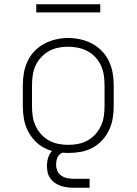

<svg xmlns="http://www.w3.org/2000/svg" viewBox="-20 -709 640 900"><path d="M300 8Q271 8 242.5 3Q214 -2 188 -15.5Q162 -29 142 -50.5Q122 -72 109.5 -98Q97 -124 92 -152.5Q87 -181 87 -210V-310Q87 -339 92 -367.5Q97 -396 109.5 -422.5Q122 -449 142.5 -470Q163 -491 188.5 -504.5Q214 -518 242.5 -524.5Q271 -531 300 -531Q329 -531 357.5 -524.5Q386 -518 411.5 -504.5Q437 -491 457.5 -470Q478 -449 490.5 -422.5Q503 -396 508 -367.5Q513 -339 513 -310V-210Q513 -181 508 -152.5Q503 -124 490.5 -98Q478 -72 458 -50.5Q438 -29 412 -15.5Q386 -2 357.5 3Q329 8 300 8ZM300 -30Q323 -30 346.5 -34.5Q370 -39 390.5 -50.5Q411 -62 427 -79.5Q443 -97 453 -118.5Q463 -140 466.5 -163.5Q470 -187 470 -210V-310Q470 -334 466.5 -357.5Q463 -381 453 -402.5Q443 -424 426.5 -441.5Q410 -459 389 -470Q368 -481 344.5 -485.5Q321 -490 298 -490Q274 -490 251 -485Q228 -480 208 -468.5Q188 -457 172 -439.5Q156 -422 146.5 -401Q137 -380 133.5 -356.5Q130 -333 130 -310V-210Q130 -187 133.5 -163.5Q137 -140 147 -118.5Q157 -97 173 -79.5Q189 -62 209.5 -50.5Q230 -39 253.5 -34.5Q277 -30 300 -30ZM400 171H325Q310 171 294.5 169Q279 167 264.5 162Q250 157 237.5 148.5Q225 140 216 127.5Q207 115 203.5 100Q200 85 200 69Q200 49 206 29.5Q212 10 226.5 -4Q241 -18 260.5 -24Q280 -30 300 -30V0Q288 0 276.5 4.5Q265 9 257 18Q249 27 246 39Q243 51 243 63Q243 78 249 92Q255 106 267.5 114.5Q280 123 295 126Q310 129 325 129H400ZM450 -651H150V-689H450Z"/></svg>

Font: Zed Sans Extralight Extended
Style: Regular
Weight: 200
Width: 7
Designer: Belleve Invis
Foundry: Belleve Invis
Version: Version 1.0.0; ttfautohint (v1.8.4)